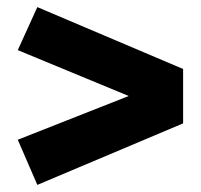

<svg xmlns="http://www.w3.org/2000/svg" viewBox="-20 -603 564 540"><path d="M85 -83 30 -210 342 -333 30 -462 85 -583 495 -409V-256Z"/></svg>

Font: Trujillo ExtraBold
Style: Regular
Weight: 800
Designer: Fira Sans original fonts by bBox Type GmbH, Carrois Corporate GbR, & Edenspiekermann AG / Changes by Cristiano Sobral
Foundry: Fira Sans original fonts by bBox Type GmbH, Carrois Corporate GbR, & Edenspiekermann AG / Changes by Cristiano Sobral
Version: Version 4.301;July 28, 2020;FontCreator 13.0.0.2655 64-bit